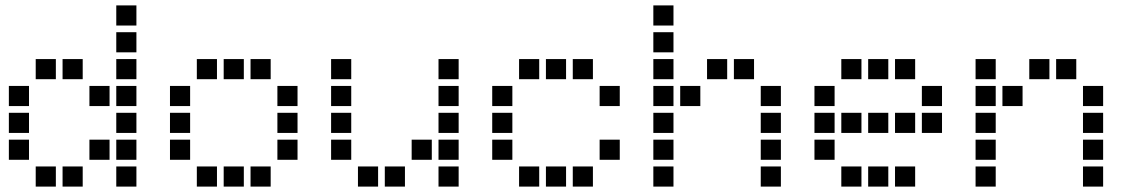

<svg xmlns="http://www.w3.org/2000/svg" viewBox="-20 -708 4240 715"><path d="M414 -688Q413 -688 413 -688Q413 -688 413 -687V-614Q413 -613 413 -613Q413 -613 414 -613H487Q488 -613 488 -613Q488 -613 488 -614V-687Q488 -688 488 -688Q488 -688 487 -688ZM414 -588Q413 -588 413 -588Q413 -588 413 -587V-514Q413 -513 413 -513Q413 -513 414 -513H487Q488 -513 488 -513Q488 -513 488 -514V-587Q488 -588 488 -588Q488 -588 487 -588ZM114 -488Q113 -488 113 -488Q113 -488 113 -487V-414Q113 -413 113 -413Q113 -413 114 -413H187Q188 -413 188 -413Q188 -413 188 -414V-487Q188 -488 188 -488Q188 -488 187 -488ZM214 -488Q213 -488 213 -488Q213 -488 213 -487V-414Q213 -413 213 -413Q213 -413 214 -413H287Q288 -413 288 -413Q288 -413 288 -414V-487Q288 -488 288 -488Q288 -488 287 -488ZM414 -488Q413 -488 413 -488Q413 -488 413 -487V-414Q413 -413 413 -413Q413 -413 414 -413H487Q488 -413 488 -413Q488 -413 488 -414V-487Q488 -488 488 -488Q488 -488 487 -488ZM14 -388Q13 -388 13 -388Q13 -388 13 -387V-314Q13 -313 13 -313Q13 -313 14 -313H87Q88 -313 88 -313Q88 -313 88 -314V-387Q88 -388 88 -388Q88 -388 87 -388ZM314 -388Q313 -388 313 -388Q313 -388 313 -387V-314Q313 -313 313 -313Q313 -313 314 -313H387Q388 -313 388 -313Q388 -313 388 -314V-387Q388 -388 388 -388Q388 -388 387 -388ZM414 -388Q413 -388 413 -388Q413 -388 413 -387V-314Q413 -313 413 -313Q413 -313 414 -313H487Q488 -313 488 -313Q488 -313 488 -314V-387Q488 -388 488 -388Q488 -388 487 -388ZM14 -288Q13 -288 13 -288Q13 -288 13 -287V-214Q13 -213 13 -213Q13 -213 14 -213H87Q88 -213 88 -213Q88 -213 88 -214V-287Q88 -288 88 -288Q88 -288 87 -288ZM414 -288Q413 -288 413 -288Q413 -288 413 -287V-214Q413 -213 413 -213Q413 -213 414 -213H487Q488 -213 488 -213Q488 -213 488 -214V-287Q488 -288 488 -288Q488 -288 487 -288ZM14 -188Q13 -188 13 -188Q13 -188 13 -187V-114Q13 -113 13 -113Q13 -113 14 -113H87Q88 -113 88 -113Q88 -113 88 -114V-187Q88 -188 88 -188Q88 -188 87 -188ZM314 -188Q313 -188 313 -188Q313 -188 313 -187V-114Q313 -113 313 -113Q313 -113 314 -113H387Q388 -113 388 -113Q388 -113 388 -114V-187Q388 -188 388 -188Q388 -188 387 -188ZM414 -188Q413 -188 413 -188Q413 -188 413 -187V-114Q413 -113 413 -113Q413 -113 414 -113H487Q488 -113 488 -113Q488 -113 488 -114V-187Q488 -188 488 -188Q488 -188 487 -188ZM114 -88Q113 -88 113 -88Q113 -88 113 -87V-14Q113 -13 113 -13Q113 -13 114 -13H187Q188 -13 188 -13Q188 -13 188 -14V-87Q188 -88 188 -88Q188 -88 187 -88ZM214 -88Q213 -88 213 -88Q213 -88 213 -87V-14Q213 -13 213 -13Q213 -13 214 -13H287Q288 -13 288 -13Q288 -13 288 -14V-87Q288 -88 288 -88Q288 -88 287 -88ZM414 -88Q413 -88 413 -88Q413 -88 413 -87V-14Q413 -13 413 -13Q413 -13 414 -13H487Q488 -13 488 -13Q488 -13 488 -14V-87Q488 -88 488 -88Q488 -88 487 -88Z M714 -488Q713 -488 713 -488Q713 -488 713 -487V-414Q713 -413 713 -413Q713 -413 714 -413H787Q788 -413 788 -413Q788 -413 788 -414V-487Q788 -488 788 -488Q788 -488 787 -488ZM814 -488Q813 -488 813 -488Q813 -488 813 -487V-414Q813 -413 813 -413Q813 -413 814 -413H887Q888 -413 888 -413Q888 -413 888 -414V-487Q888 -488 888 -488Q888 -488 887 -488ZM914 -488Q913 -488 913 -488Q913 -488 913 -487V-414Q913 -413 913 -413Q913 -413 914 -413H987Q988 -413 988 -413Q988 -413 988 -414V-487Q988 -488 988 -488Q988 -488 987 -488ZM614 -388Q613 -388 613 -388Q613 -388 613 -387V-314Q613 -313 613 -313Q613 -313 614 -313H687Q688 -313 688 -313Q688 -313 688 -314V-387Q688 -388 688 -388Q688 -388 687 -388ZM1014 -388Q1013 -388 1013 -388Q1013 -388 1013 -387V-314Q1013 -313 1013 -313Q1013 -313 1014 -313H1087Q1088 -313 1088 -313Q1088 -313 1088 -314V-387Q1088 -388 1088 -388Q1088 -388 1087 -388ZM614 -288Q613 -288 613 -288Q613 -288 613 -287V-214Q613 -213 613 -213Q613 -213 614 -213H687Q688 -213 688 -213Q688 -213 688 -214V-287Q688 -288 688 -288Q688 -288 687 -288ZM1014 -288Q1013 -288 1013 -288Q1013 -288 1013 -287V-214Q1013 -213 1013 -213Q1013 -213 1014 -213H1087Q1088 -213 1088 -213Q1088 -213 1088 -214V-287Q1088 -288 1088 -288Q1088 -288 1087 -288ZM614 -188Q613 -188 613 -188Q613 -188 613 -187V-114Q613 -113 613 -113Q613 -113 614 -113H687Q688 -113 688 -113Q688 -113 688 -114V-187Q688 -188 688 -188Q688 -188 687 -188ZM1014 -188Q1013 -188 1013 -188Q1013 -188 1013 -187V-114Q1013 -113 1013 -113Q1013 -113 1014 -113H1087Q1088 -113 1088 -113Q1088 -113 1088 -114V-187Q1088 -188 1088 -188Q1088 -188 1087 -188ZM714 -88Q713 -88 713 -88Q713 -88 713 -87V-14Q713 -13 713 -13Q713 -13 714 -13H787Q788 -13 788 -13Q788 -13 788 -14V-87Q788 -88 788 -88Q788 -88 787 -88ZM814 -88Q813 -88 813 -88Q813 -88 813 -87V-14Q813 -13 813 -13Q813 -13 814 -13H887Q888 -13 888 -13Q888 -13 888 -14V-87Q888 -88 888 -88Q888 -88 887 -88ZM914 -88Q913 -88 913 -88Q913 -88 913 -87V-14Q913 -13 913 -13Q913 -13 914 -13H987Q988 -13 988 -13Q988 -13 988 -14V-87Q988 -88 988 -88Q988 -88 987 -88Z M1214 -488Q1213 -488 1213 -488Q1213 -488 1213 -487V-414Q1213 -413 1213 -413Q1213 -413 1214 -413H1287Q1288 -413 1288 -413Q1288 -413 1288 -414V-487Q1288 -488 1288 -488Q1288 -488 1287 -488ZM1614 -488Q1613 -488 1613 -488Q1613 -488 1613 -487V-414Q1613 -413 1613 -413Q1613 -413 1614 -413H1687Q1688 -413 1688 -413Q1688 -413 1688 -414V-487Q1688 -488 1688 -488Q1688 -488 1687 -488ZM1214 -388Q1213 -388 1213 -388Q1213 -388 1213 -387V-314Q1213 -313 1213 -313Q1213 -313 1214 -313H1287Q1288 -313 1288 -313Q1288 -313 1288 -314V-387Q1288 -388 1288 -388Q1288 -388 1287 -388ZM1614 -388Q1613 -388 1613 -388Q1613 -388 1613 -387V-314Q1613 -313 1613 -313Q1613 -313 1614 -313H1687Q1688 -313 1688 -313Q1688 -313 1688 -314V-387Q1688 -388 1688 -388Q1688 -388 1687 -388ZM1214 -288Q1213 -288 1213 -288Q1213 -288 1213 -287V-214Q1213 -213 1213 -213Q1213 -213 1214 -213H1287Q1288 -213 1288 -213Q1288 -213 1288 -214V-287Q1288 -288 1288 -288Q1288 -288 1287 -288ZM1614 -288Q1613 -288 1613 -288Q1613 -288 1613 -287V-214Q1613 -213 1613 -213Q1613 -213 1614 -213H1687Q1688 -213 1688 -213Q1688 -213 1688 -214V-287Q1688 -288 1688 -288Q1688 -288 1687 -288ZM1214 -188Q1213 -188 1213 -188Q1213 -188 1213 -187V-114Q1213 -113 1213 -113Q1213 -113 1214 -113H1287Q1288 -113 1288 -113Q1288 -113 1288 -114V-187Q1288 -188 1288 -188Q1288 -188 1287 -188ZM1514 -188Q1513 -188 1513 -188Q1513 -188 1513 -187V-114Q1513 -113 1513 -113Q1513 -113 1514 -113H1587Q1588 -113 1588 -113Q1588 -113 1588 -114V-187Q1588 -188 1588 -188Q1588 -188 1587 -188ZM1614 -188Q1613 -188 1613 -188Q1613 -188 1613 -187V-114Q1613 -113 1613 -113Q1613 -113 1614 -113H1687Q1688 -113 1688 -113Q1688 -113 1688 -114V-187Q1688 -188 1688 -188Q1688 -188 1687 -188ZM1314 -88Q1313 -88 1313 -88Q1313 -88 1313 -87V-14Q1313 -13 1313 -13Q1313 -13 1314 -13H1387Q1388 -13 1388 -13Q1388 -13 1388 -14V-87Q1388 -88 1388 -88Q1388 -88 1387 -88ZM1414 -88Q1413 -88 1413 -88Q1413 -88 1413 -87V-14Q1413 -13 1413 -13Q1413 -13 1414 -13H1487Q1488 -13 1488 -13Q1488 -13 1488 -14V-87Q1488 -88 1488 -88Q1488 -88 1487 -88ZM1614 -88Q1613 -88 1613 -88Q1613 -88 1613 -87V-14Q1613 -13 1613 -13Q1613 -13 1614 -13H1687Q1688 -13 1688 -13Q1688 -13 1688 -14V-87Q1688 -88 1688 -88Q1688 -88 1687 -88Z M1914 -488Q1913 -488 1913 -488Q1913 -488 1913 -487V-414Q1913 -413 1913 -413Q1913 -413 1914 -413H1987Q1988 -413 1988 -413Q1988 -413 1988 -414V-487Q1988 -488 1988 -488Q1988 -488 1987 -488ZM2014 -488Q2013 -488 2013 -488Q2013 -488 2013 -487V-414Q2013 -413 2013 -413Q2013 -413 2014 -413H2087Q2088 -413 2088 -413Q2088 -413 2088 -414V-487Q2088 -488 2088 -488Q2088 -488 2087 -488ZM2114 -488Q2113 -488 2113 -488Q2113 -488 2113 -487V-414Q2113 -413 2113 -413Q2113 -413 2114 -413H2187Q2188 -413 2188 -413Q2188 -413 2188 -414V-487Q2188 -488 2188 -488Q2188 -488 2187 -488ZM1814 -388Q1813 -388 1813 -388Q1813 -388 1813 -387V-314Q1813 -313 1813 -313Q1813 -313 1814 -313H1887Q1888 -313 1888 -313Q1888 -313 1888 -314V-387Q1888 -388 1888 -388Q1888 -388 1887 -388ZM2214 -388Q2213 -388 2213 -388Q2213 -388 2213 -387V-314Q2213 -313 2213 -313Q2213 -313 2214 -313H2287Q2288 -313 2288 -313Q2288 -313 2288 -314V-387Q2288 -388 2288 -388Q2288 -388 2287 -388ZM1814 -288Q1813 -288 1813 -288Q1813 -288 1813 -287V-214Q1813 -213 1813 -213Q1813 -213 1814 -213H1887Q1888 -213 1888 -213Q1888 -213 1888 -214V-287Q1888 -288 1888 -288Q1888 -288 1887 -288ZM1814 -188Q1813 -188 1813 -188Q1813 -188 1813 -187V-114Q1813 -113 1813 -113Q1813 -113 1814 -113H1887Q1888 -113 1888 -113Q1888 -113 1888 -114V-187Q1888 -188 1888 -188Q1888 -188 1887 -188ZM2214 -188Q2213 -188 2213 -188Q2213 -188 2213 -187V-114Q2213 -113 2213 -113Q2213 -113 2214 -113H2287Q2288 -113 2288 -113Q2288 -113 2288 -114V-187Q2288 -188 2288 -188Q2288 -188 2287 -188ZM1914 -88Q1913 -88 1913 -88Q1913 -88 1913 -87V-14Q1913 -13 1913 -13Q1913 -13 1914 -13H1987Q1988 -13 1988 -13Q1988 -13 1988 -14V-87Q1988 -88 1988 -88Q1988 -88 1987 -88ZM2014 -88Q2013 -88 2013 -88Q2013 -88 2013 -87V-14Q2013 -13 2013 -13Q2013 -13 2014 -13H2087Q2088 -13 2088 -13Q2088 -13 2088 -14V-87Q2088 -88 2088 -88Q2088 -88 2087 -88ZM2114 -88Q2113 -88 2113 -88Q2113 -88 2113 -87V-14Q2113 -13 2113 -13Q2113 -13 2114 -13H2187Q2188 -13 2188 -13Q2188 -13 2188 -14V-87Q2188 -88 2188 -88Q2188 -88 2187 -88Z M2414 -688Q2413 -688 2413 -688Q2413 -688 2413 -687V-614Q2413 -613 2413 -613Q2413 -613 2414 -613H2487Q2488 -613 2488 -613Q2488 -613 2488 -614V-687Q2488 -688 2488 -688Q2488 -688 2487 -688ZM2414 -588Q2413 -588 2413 -588Q2413 -588 2413 -587V-514Q2413 -513 2413 -513Q2413 -513 2414 -513H2487Q2488 -513 2488 -513Q2488 -513 2488 -514V-587Q2488 -588 2488 -588Q2488 -588 2487 -588ZM2414 -488Q2413 -488 2413 -488Q2413 -488 2413 -487V-414Q2413 -413 2413 -413Q2413 -413 2414 -413H2487Q2488 -413 2488 -413Q2488 -413 2488 -414V-487Q2488 -488 2488 -488Q2488 -488 2487 -488ZM2614 -488Q2613 -488 2613 -488Q2613 -488 2613 -487V-414Q2613 -413 2613 -413Q2613 -413 2614 -413H2687Q2688 -413 2688 -413Q2688 -413 2688 -414V-487Q2688 -488 2688 -488Q2688 -488 2687 -488ZM2714 -488Q2713 -488 2713 -488Q2713 -488 2713 -487V-414Q2713 -413 2713 -413Q2713 -413 2714 -413H2787Q2788 -413 2788 -413Q2788 -413 2788 -414V-487Q2788 -488 2788 -488Q2788 -488 2787 -488ZM2414 -388Q2413 -388 2413 -388Q2413 -388 2413 -387V-314Q2413 -313 2413 -313Q2413 -313 2414 -313H2487Q2488 -313 2488 -313Q2488 -313 2488 -314V-387Q2488 -388 2488 -388Q2488 -388 2487 -388ZM2514 -388Q2513 -388 2513 -388Q2513 -388 2513 -387V-314Q2513 -313 2513 -313Q2513 -313 2514 -313H2587Q2588 -313 2588 -313Q2588 -313 2588 -314V-387Q2588 -388 2588 -388Q2588 -388 2587 -388ZM2814 -388Q2813 -388 2813 -388Q2813 -388 2813 -387V-314Q2813 -313 2813 -313Q2813 -313 2814 -313H2887Q2888 -313 2888 -313Q2888 -313 2888 -314V-387Q2888 -388 2888 -388Q2888 -388 2887 -388ZM2414 -288Q2413 -288 2413 -288Q2413 -288 2413 -287V-214Q2413 -213 2413 -213Q2413 -213 2414 -213H2487Q2488 -213 2488 -213Q2488 -213 2488 -214V-287Q2488 -288 2488 -288Q2488 -288 2487 -288ZM2814 -288Q2813 -288 2813 -288Q2813 -288 2813 -287V-214Q2813 -213 2813 -213Q2813 -213 2814 -213H2887Q2888 -213 2888 -213Q2888 -213 2888 -214V-287Q2888 -288 2888 -288Q2888 -288 2887 -288ZM2414 -188Q2413 -188 2413 -188Q2413 -188 2413 -187V-114Q2413 -113 2413 -113Q2413 -113 2414 -113H2487Q2488 -113 2488 -113Q2488 -113 2488 -114V-187Q2488 -188 2488 -188Q2488 -188 2487 -188ZM2814 -188Q2813 -188 2813 -188Q2813 -188 2813 -187V-114Q2813 -113 2813 -113Q2813 -113 2814 -113H2887Q2888 -113 2888 -113Q2888 -113 2888 -114V-187Q2888 -188 2888 -188Q2888 -188 2887 -188ZM2414 -88Q2413 -88 2413 -88Q2413 -88 2413 -87V-14Q2413 -13 2413 -13Q2413 -13 2414 -13H2487Q2488 -13 2488 -13Q2488 -13 2488 -14V-87Q2488 -88 2488 -88Q2488 -88 2487 -88ZM2814 -88Q2813 -88 2813 -88Q2813 -88 2813 -87V-14Q2813 -13 2813 -13Q2813 -13 2814 -13H2887Q2888 -13 2888 -13Q2888 -13 2888 -14V-87Q2888 -88 2888 -88Q2888 -88 2887 -88Z M3114 -488Q3113 -488 3113 -488Q3113 -488 3113 -487V-414Q3113 -413 3113 -413Q3113 -413 3114 -413H3187Q3188 -413 3188 -413Q3188 -413 3188 -414V-487Q3188 -488 3188 -488Q3188 -488 3187 -488ZM3214 -488Q3213 -488 3213 -488Q3213 -488 3213 -487V-414Q3213 -413 3213 -413Q3213 -413 3214 -413H3287Q3288 -413 3288 -413Q3288 -413 3288 -414V-487Q3288 -488 3288 -488Q3288 -488 3287 -488ZM3314 -488Q3313 -488 3313 -488Q3313 -488 3313 -487V-414Q3313 -413 3313 -413Q3313 -413 3314 -413H3387Q3388 -413 3388 -413Q3388 -413 3388 -414V-487Q3388 -488 3388 -488Q3388 -488 3387 -488ZM3014 -388Q3013 -388 3013 -388Q3013 -388 3013 -387V-314Q3013 -313 3013 -313Q3013 -313 3014 -313H3087Q3088 -313 3088 -313Q3088 -313 3088 -314V-387Q3088 -388 3088 -388Q3088 -388 3087 -388ZM3414 -388Q3413 -388 3413 -388Q3413 -388 3413 -387V-314Q3413 -313 3413 -313Q3413 -313 3414 -313H3487Q3488 -313 3488 -313Q3488 -313 3488 -314V-387Q3488 -388 3488 -388Q3488 -388 3487 -388ZM3014 -288Q3013 -288 3013 -288Q3013 -288 3013 -287V-214Q3013 -213 3013 -213Q3013 -213 3014 -213H3087Q3088 -213 3088 -213Q3088 -213 3088 -214V-287Q3088 -288 3088 -288Q3088 -288 3087 -288ZM3114 -288Q3113 -288 3113 -288Q3113 -288 3113 -287V-214Q3113 -213 3113 -213Q3113 -213 3114 -213H3187Q3188 -213 3188 -213Q3188 -213 3188 -214V-287Q3188 -288 3188 -288Q3188 -288 3187 -288ZM3214 -288Q3213 -288 3213 -288Q3213 -288 3213 -287V-214Q3213 -213 3213 -213Q3213 -213 3214 -213H3287Q3288 -213 3288 -213Q3288 -213 3288 -214V-287Q3288 -288 3288 -288Q3288 -288 3287 -288ZM3314 -288Q3313 -288 3313 -288Q3313 -288 3313 -287V-214Q3313 -213 3313 -213Q3313 -213 3314 -213H3387Q3388 -213 3388 -213Q3388 -213 3388 -214V-287Q3388 -288 3388 -288Q3388 -288 3387 -288ZM3414 -288Q3413 -288 3413 -288Q3413 -288 3413 -287V-214Q3413 -213 3413 -213Q3413 -213 3414 -213H3487Q3488 -213 3488 -213Q3488 -213 3488 -214V-287Q3488 -288 3488 -288Q3488 -288 3487 -288ZM3014 -188Q3013 -188 3013 -188Q3013 -188 3013 -187V-114Q3013 -113 3013 -113Q3013 -113 3014 -113H3087Q3088 -113 3088 -113Q3088 -113 3088 -114V-187Q3088 -188 3088 -188Q3088 -188 3087 -188ZM3114 -88Q3113 -88 3113 -88Q3113 -88 3113 -87V-14Q3113 -13 3113 -13Q3113 -13 3114 -13H3187Q3188 -13 3188 -13Q3188 -13 3188 -14V-87Q3188 -88 3188 -88Q3188 -88 3187 -88ZM3214 -88Q3213 -88 3213 -88Q3213 -88 3213 -87V-14Q3213 -13 3213 -13Q3213 -13 3214 -13H3287Q3288 -13 3288 -13Q3288 -13 3288 -14V-87Q3288 -88 3288 -88Q3288 -88 3287 -88ZM3314 -88Q3313 -88 3313 -88Q3313 -88 3313 -87V-14Q3313 -13 3313 -13Q3313 -13 3314 -13H3387Q3388 -13 3388 -13Q3388 -13 3388 -14V-87Q3388 -88 3388 -88Q3388 -88 3387 -88Z M3614 -488Q3613 -488 3613 -488Q3613 -488 3613 -487V-414Q3613 -413 3613 -413Q3613 -413 3614 -413H3687Q3688 -413 3688 -413Q3688 -413 3688 -414V-487Q3688 -488 3688 -488Q3688 -488 3687 -488ZM3814 -488Q3813 -488 3813 -488Q3813 -488 3813 -487V-414Q3813 -413 3813 -413Q3813 -413 3814 -413H3887Q3888 -413 3888 -413Q3888 -413 3888 -414V-487Q3888 -488 3888 -488Q3888 -488 3887 -488ZM3914 -488Q3913 -488 3913 -488Q3913 -488 3913 -487V-414Q3913 -413 3913 -413Q3913 -413 3914 -413H3987Q3988 -413 3988 -413Q3988 -413 3988 -414V-487Q3988 -488 3988 -488Q3988 -488 3987 -488ZM3614 -388Q3613 -388 3613 -388Q3613 -388 3613 -387V-314Q3613 -313 3613 -313Q3613 -313 3614 -313H3687Q3688 -313 3688 -313Q3688 -313 3688 -314V-387Q3688 -388 3688 -388Q3688 -388 3687 -388ZM3714 -388Q3713 -388 3713 -388Q3713 -388 3713 -387V-314Q3713 -313 3713 -313Q3713 -313 3714 -313H3787Q3788 -313 3788 -313Q3788 -313 3788 -314V-387Q3788 -388 3788 -388Q3788 -388 3787 -388ZM4014 -388Q4013 -388 4013 -388Q4013 -388 4013 -387V-314Q4013 -313 4013 -313Q4013 -313 4014 -313H4087Q4088 -313 4088 -313Q4088 -313 4088 -314V-387Q4088 -388 4088 -388Q4088 -388 4087 -388ZM3614 -288Q3613 -288 3613 -288Q3613 -288 3613 -287V-214Q3613 -213 3613 -213Q3613 -213 3614 -213H3687Q3688 -213 3688 -213Q3688 -213 3688 -214V-287Q3688 -288 3688 -288Q3688 -288 3687 -288ZM4014 -288Q4013 -288 4013 -288Q4013 -288 4013 -287V-214Q4013 -213 4013 -213Q4013 -213 4014 -213H4087Q4088 -213 4088 -213Q4088 -213 4088 -214V-287Q4088 -288 4088 -288Q4088 -288 4087 -288ZM3614 -188Q3613 -188 3613 -188Q3613 -188 3613 -187V-114Q3613 -113 3613 -113Q3613 -113 3614 -113H3687Q3688 -113 3688 -113Q3688 -113 3688 -114V-187Q3688 -188 3688 -188Q3688 -188 3687 -188ZM4014 -188Q4013 -188 4013 -188Q4013 -188 4013 -187V-114Q4013 -113 4013 -113Q4013 -113 4014 -113H4087Q4088 -113 4088 -113Q4088 -113 4088 -114V-187Q4088 -188 4088 -188Q4088 -188 4087 -188ZM3614 -88Q3613 -88 3613 -88Q3613 -88 3613 -87V-14Q3613 -13 3613 -13Q3613 -13 3614 -13H3687Q3688 -13 3688 -13Q3688 -13 3688 -14V-87Q3688 -88 3688 -88Q3688 -88 3687 -88ZM4014 -88Q4013 -88 4013 -88Q4013 -88 4013 -87V-14Q4013 -13 4013 -13Q4013 -13 4014 -13H4087Q4088 -13 4088 -13Q4088 -13 4088 -14V-87Q4088 -88 4088 -88Q4088 -88 4087 -88Z"/></svg>

Font: Doto Black
Style: Bold
Weight: 700
Monospace: yes
Version: Version 1.000